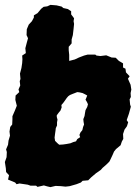

<svg xmlns="http://www.w3.org/2000/svg" viewBox="-23 -743 567 788"><path d="M205 20 184 25 171 22 157 18 131 24 125 19H102L91 15L57 10L45 13L39 6L10 -6L14 -24L2 -37L1 -52L-3 -78L4 -98L5 -119L2 -130L10 -149L12 -166L18 -186L16 -203L19 -222L27 -232L28 -253V-266L38 -289L46 -309L40 -333L41 -351L56 -365L53 -376L60 -392L58 -410L61 -419L59 -441L65 -464L68 -484L69 -500L68 -515L83 -525L81 -545L87 -568L92 -586L86 -599L87 -623L95 -642L108 -656L116 -671V-680L131 -689L146 -707L156 -715L171 -717L184 -723L209 -721L230 -716L237 -710L255 -706L269 -697V-684L281 -668L279 -656L281 -645L279 -625L276 -599L271 -581V-565L259 -551V-537L261 -518V-493L284 -499L301 -507L322 -515L337 -519H368L373 -515L389 -513L413 -516L435 -507L452 -506L465 -493L482 -483V-466L492 -461L494 -446L509 -430L502 -420L513 -395L516 -375L513 -361L514 -345L509 -335L511 -314L514 -305L506 -276L497 -250L503 -241L498 -225L488 -211L482 -193L483 -173L477 -162L472 -147L453 -131L445 -121L439 -107L431 -90L426 -80L414 -68L398 -54L391 -46L371 -32L351 -15L339 -3L316 -1L309 6L291 13L263 21L246 23L227 21ZM250 -152 266 -155 278 -160 289 -163 294 -172 306 -180 303 -189 307 -199 315 -209 318 -222 322 -232 320 -243 319 -254 324 -267 326 -280 328 -291 335 -304 338 -315 334 -324 328 -334 331 -341 335 -351 326 -356 316 -361 303 -364 294 -365 284 -361 276 -358 264 -353 257 -348 251 -341 244 -331 236 -320 229 -312 230 -302 225 -289 219 -282 210 -270V-263L213 -252L211 -241V-228L206 -217L205 -208L203 -194L201 -178L203 -165L213 -155L220 -149L236 -150Z"/></svg>

Font: Winky Rough ExtraBold
Style: Italic
Weight: 800
Italic angle: -8.97852°
Designer: Simon Atzbach
Foundry: typofactur
Version: Version 1.206; ttfautohint (v1.8.4.7-5d5b)